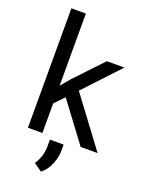

<svg xmlns="http://www.w3.org/2000/svg" viewBox="-176 -833 858 1133"><g transform="rotate(20 253.5 -266.5)"><path d="M399.9 0 216.8 -245.1 159.7 -186V0H68.8V-750H159.7V-296.9L208 -354.5L372.1 -528.3H482.4L276.4 -308.1L506.3 0ZM300.8 21.5V60.1Q300.8 98.6 283.4 143.1Q266.1 187.5 230 217.3L178.7 181.6Q196.8 153.8 205.8 124.5Q214.8 95.2 214.8 61V21.5Z"/></g></svg>

Font: Vazirmatn FD
Style: Regular
Weight: 400
Designer: Saber Rastikerdar
Foundry: Saber Rastikerdar
Version: Version 33.001